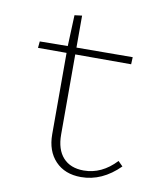

<svg xmlns="http://www.w3.org/2000/svg" viewBox="-64 -550 505 609"><g transform="rotate(10 188.5 -245.5)"><path d="M346 -64 361 -49Q305 7 237 7Q185 7 154.5 -25Q124 -57 124 -111V-373H32L34 -394L124 -395L128 -495L152 -498V-395L333 -396L332 -373H152V-115Q152 -67 175.5 -41Q199 -15 242 -15Q300 -15 346 -64Z"/></g></svg>

Font: EauTestInfant Extralight
Style: Regular
Weight: 250
Designer: Christian Thalmann (Catharsis Fonts)
Version: Version 0.001;PS 000.001;hotconv 1.0.88;makeotf.lib2.5.64775